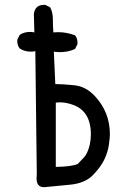

<svg xmlns="http://www.w3.org/2000/svg" viewBox="-20 -770 540 788"><path d="M164 -2H159Q130 -2 130 -39L131 -55L125 -560Q115 -558 106 -558Q81 -558 61 -571Q51 -583 51 -601V-607L61 -627Q79 -639 103 -639Q111 -639 121 -637L119 -713Q124 -750 160 -750H166L186 -740Q197 -719 197 -690.5Q197 -662 199 -637L218 -638Q254 -638 288 -625Q298 -613 298 -595V-589L288 -569Q260 -556 226 -556Q214 -556 201 -558L207 -425Q238 -425 285.5 -420Q333 -415 370 -375Q431 -309 431 -219Q431 -206 427 -176.5Q423 -147 408.5 -116Q394 -85 361.5 -51.5Q329 -18 268 -12Q207 -6 164 -2ZM209 -85Q273 -86 299 -97Q313 -111 326 -125.5Q339 -140 348 -174Q353 -197 353 -218Q353 -314 279 -340Q251 -350 225 -350L209 -349Z"/></svg>

Font: Xiaolai SC
Style: Regular
Weight: 400
Designer: Nozomi Seto 瀬戸のぞみ
Version: Version 3.11;December 4, 2020;FontCreator 13.0.0.2613 64-bit